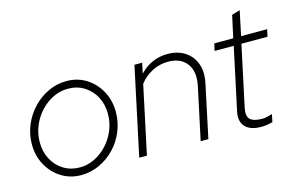

<svg xmlns="http://www.w3.org/2000/svg" viewBox="-83 -829 1599 1038"><g transform="rotate(-15 716.5 -310.0)"><path d="M258 10Q198 10 149 -20.5Q100 -51 71.5 -103Q43 -155 43 -219Q43 -276 64.5 -327Q86 -378 123.5 -417.5Q161 -457 209.5 -479.5Q258 -502 312 -502Q373 -502 421.5 -471.5Q470 -441 498.5 -389Q527 -337 527 -273Q527 -216 506 -164.5Q485 -113 447.5 -74Q410 -35 361.5 -12.5Q313 10 258 10ZM262 -32Q306 -32 345.5 -51.5Q385 -71 416 -104.5Q447 -138 465 -181.5Q483 -225 483 -273Q483 -327 460.5 -369Q438 -411 398.5 -435.5Q359 -460 308 -460Q264 -460 224.5 -440.5Q185 -421 154 -387.5Q123 -354 105 -310.5Q87 -267 87 -219Q87 -166 109.5 -123.5Q132 -81 172 -56.5Q212 -32 262 -32Z M585 0 690 -492H733L721 -434Q786 -502 877 -502Q933 -502 973 -476.5Q1013 -451 1030.5 -405Q1048 -359 1035 -297L972 0H929L991 -291Q1008 -369 974 -415Q940 -461 869 -461Q822 -461 780 -439.5Q738 -418 709 -380L628 0Z M1267 10Q1205 10 1177 -20.5Q1149 -51 1161 -106L1235 -452H1128L1137 -492H1243L1270 -616L1316 -630L1287 -492H1433L1424 -452H1278L1206 -115Q1196 -70 1214 -50.5Q1232 -31 1283 -31Q1294 -31 1306.5 -33.5Q1319 -36 1339 -42L1330 1Q1314 5 1298.5 7.5Q1283 10 1267 10Z"/></g></svg>

Font: Red Hat Display
Style: Italic
Weight: 300
Italic angle: -12°
Designer: Pentagram, MCKL
Foundry: Pentagram, MCKL
Version: Version 1.023